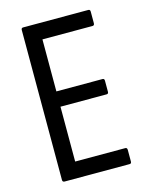

<svg xmlns="http://www.w3.org/2000/svg" viewBox="-102 -722 616 788"><g transform="rotate(-15 206.0 -327.5)"><path d="M74 0Q65 0 65 -9V-646Q65 -655 73 -655H350Q358 -655 358 -646V-597Q358 -587 350 -587H137V-366H333Q341 -366 341 -357V-310Q341 -301 333 -301H137V-68H350Q358 -68 358 -58V-9Q358 0 350 0Z"/></g></svg>

Font: Sofia Sans Cond
Style: Regular
Weight: 400
Width: 3
Designer: Botio Nikoltchev, Ani Petrova
Foundry: lettersoup
Version: Version 4.100; ttfautohint (v1.8.3)